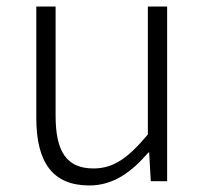

<svg xmlns="http://www.w3.org/2000/svg" viewBox="-20 -554 629 587"><path d="M253 13C327 13 382 -28 434 -88H436L441 0H491V-534H432V-143C372 -71 327 -39 266 -39C184 -39 150 -90 150 -200V-534H91V-193C91 -55 143 13 253 13Z"/></svg>

Font: Noto Sans KR Light
Style: Regular
Weight: 300
Designer: Ryoko NISHIZUKA 西塚涼子 (kana, bopomofo & ideographs); Paul D. Hunt (Latin, Greek & Cyrillic); Sandoll Communications 산돌커뮤니
Foundry: Adobe
Version: Version 2.004;hotconv 1.0.118;makeotfexe 2.5.65603